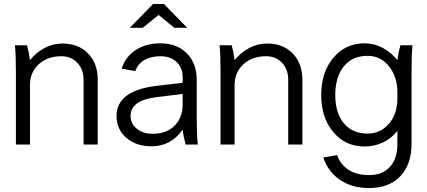

<svg xmlns="http://www.w3.org/2000/svg" viewBox="-20 -728 2152 967"><path d="M55.2 -500H116.2Q126.5 -462.9 130.9 -424.8Q161.6 -463.4 204.1 -486.1Q246.6 -508.8 294.9 -508.8Q375 -508.8 423.6 -458.7Q472.2 -408.7 472.2 -326.2V0H400.9V-326.2Q400.9 -378.4 369.6 -411.6Q338.4 -444.8 289.1 -444.8Q219.2 -444.8 175 -404.1Q130.9 -363.3 130.9 -298.8V0H60.1V-359.9Q60.1 -455.1 55.2 -500Z M976.1 0H915Q903.8 -40 899.9 -75.2Q841.3 8.8 743.7 8.8Q665.5 8.8 616.2 -33.9Q566.9 -76.7 566.9 -144Q566.9 -272 770 -295.9L899.9 -311V-340.8Q899.9 -387.2 868.9 -416Q837.9 -444.8 788.1 -444.8Q740.2 -444.8 707.3 -425.8Q674.3 -406.7 661.6 -370.1L592.8 -381.8Q611.3 -441.9 663.3 -475.8Q715.3 -509.8 788.1 -509.8Q871.1 -509.8 920.9 -459.5Q970.7 -409.2 970.7 -326.2V-140.1Q970.7 -49.8 976.1 0ZM750 -54.2Q818.8 -54.2 859.4 -95Q899.9 -135.7 899.9 -201.2V-254.9L769 -238.8Q637.7 -223.1 637.7 -144Q637.7 -105 669.2 -79.6Q700.7 -54.2 750 -54.2ZM751 -708H805.7L922.9 -587.9H857.9L778.8 -652.8L698.7 -587.9H633.8Z M1085.9 -500H1147Q1157.2 -462.9 1161.6 -424.8Q1192.4 -463.4 1234.9 -486.1Q1277.3 -508.8 1325.7 -508.8Q1405.8 -508.8 1454.3 -458.7Q1502.9 -408.7 1502.9 -326.2V0H1431.6V-326.2Q1431.6 -378.4 1400.4 -411.6Q1369.1 -444.8 1319.8 -444.8Q1250 -444.8 1205.8 -404.1Q1161.6 -363.3 1161.6 -298.8V0H1090.8V-359.9Q1090.8 -455.1 1085.9 -500Z M1981.4 -2V-68.8Q1951.7 -30.8 1908.7 -10.5Q1865.7 9.8 1816.4 9.8Q1719.7 9.8 1658.7 -62.7Q1597.7 -135.3 1597.7 -249Q1597.7 -363.8 1658.7 -436.8Q1719.7 -509.8 1816.4 -509.8Q1865.2 -509.8 1908 -486.6Q1950.7 -463.4 1981.4 -424.8Q1986.3 -461.9 1996.6 -500H2057.6Q2052.7 -455.1 2052.7 -359.9V-2.9Q2052.7 99.6 1996.3 159.4Q1939.9 219.2 1838.4 219.2Q1752.9 219.2 1691.9 177.5Q1630.9 135.7 1608.4 64.9L1677.7 53.2Q1694.8 101.6 1736.3 127.7Q1777.8 153.8 1838.4 153.8Q1907.2 153.8 1944.3 112.1Q1981.4 70.3 1981.4 -2ZM1668.5 -249Q1668.5 -159.2 1711.7 -107.2Q1754.9 -55.2 1830.6 -55.2Q1877.4 -55.2 1912.4 -80.3Q1947.3 -105.5 1964.4 -144.8Q1981.4 -184.1 1981.4 -231V-264.2Q1981.4 -339.8 1939.7 -393.3Q1897.9 -446.8 1830.6 -446.8Q1754.9 -446.8 1711.7 -393.6Q1668.5 -340.3 1668.5 -249Z"/></svg>

Font: LT Superior
Style: Regular
Weight: 400
Designer: Daniel Lyons
Foundry: LyonsType
Version: Version 1.000